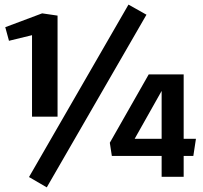

<svg xmlns="http://www.w3.org/2000/svg" viewBox="-20 -768 880 834"><path d="M106 1 538.1 -748 616.2 -704.1 183.1 45.9ZM230 -700.2V-261.2H119.1V-615.2L19 -590.8L2.9 -649.9L163.1 -710ZM777.8 -90.8V0H682.1V-90.8H465.8L457 -147.9L626 -444.8H777.8V-165H831.1L819.8 -90.8ZM564.9 -165H682.1V-373Z"/></svg>

Font: Sarala
Style: Bold
Weight: 700
Designer: Andres Torresi
Foundry: Huerta Tipografica
Version: Version 1.004;PS 001.003;hotconv 1.0.70;makeotf.lib2.5.58329